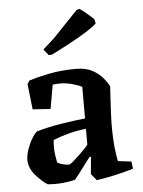

<svg xmlns="http://www.w3.org/2000/svg" viewBox="-53 -762 605 814"><g transform="rotate(-5 250.0 -355.0)"><path d="M234 0Q213 6 181.5 9Q150 12 117 9Q93 -6 67.5 -35Q42 -64 40 -99Q40 -120 48 -144Q56 -168 68 -188.5Q80 -209 91 -218Q110 -224 139 -230.5Q168 -237 200 -242Q232 -247 259 -250.5Q286 -254 299 -255V-390Q283 -398 257.5 -405Q232 -412 207 -412Q199 -412 190.5 -411.5Q182 -411 175 -410L157 -308L81 -313L69 -422L78 -436Q109 -446 162 -457Q215 -468 279 -468Q321 -468 349 -452.5Q377 -437 393.5 -416.5Q410 -396 417 -381Q415 -355 413.5 -324.5Q412 -294 410.5 -267Q409 -240 409 -224Q409 -157 413.5 -118.5Q418 -80 422 -63L479 -56L483 -25Q449 -15 410 -6Q371 3 326 10L303 -18L310 -91H304Q288 -71 269.5 -45.5Q251 -20 234 0ZM165 -79Q172 -75 186.5 -70.5Q201 -66 216 -66Q221 -68 233.5 -78.5Q246 -89 259.5 -102Q273 -115 284.5 -127Q296 -139 299 -144V-211Q229 -204 159 -176Q158 -170 157.5 -163.5Q157 -157 157 -152Q157 -128 159.5 -110.5Q162 -93 165 -79ZM169 -536 149 -562 198 -606 303 -716 315 -720Q322 -717 340 -702Q358 -687 375 -671L379 -653Q368 -640 320.5 -611Q273 -582 183 -537Z"/></g></svg>

Font: Labrada SemiBold
Style: Regular
Weight: 600
Designer: Mercedes Jáuregui
Foundry: Omnibus-Type Team
Version: Version 1.000; ttfautohint (v1.8.4.7-5d5b)